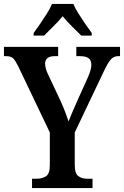

<svg xmlns="http://www.w3.org/2000/svg" viewBox="-21 -951 627 971"><path d="M141 0V-47H163Q192 -47 211.5 -59.5Q231 -72 231 -116V-281L72 -614Q58 -643 46.5 -655Q35 -667 10 -667H-1V-714H273V-667H256Q230 -667 218.5 -656.5Q207 -646 207 -629Q207 -617 211.5 -602Q216 -587 222 -575L286 -439Q299 -410 308.5 -385Q318 -360 326 -337Q334 -359 346.5 -387.5Q359 -416 373 -448L424 -561Q433 -581 437 -597Q441 -613 441 -623Q441 -647 426.5 -657Q412 -667 384 -667H365V-714H586V-667H576Q555 -667 540 -651Q525 -635 504 -590L357 -281V-118Q357 -73 375.5 -60Q394 -47 420 -47H447V0ZM149 -784Q163 -803 181 -829Q199 -855 216 -882Q233 -909 242 -931H350Q359 -909 376 -882Q393 -855 411 -829Q429 -803 443 -784V-771H390Q371 -790 343 -817.5Q315 -845 296 -869Q276 -844 249 -818Q222 -792 202 -771H149Z"/></svg>

Font: Noto Serif Khmer Condensed SemiBold
Style: Regular
Weight: 600
Width: 3
Designer: Danh Hong and the Monotype Design Team
Foundry: Monotype Imaging Inc.
Version: Version 2.004; ttfautohint (v1.8.4.7-5d5b)